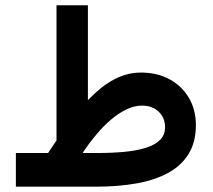

<svg xmlns="http://www.w3.org/2000/svg" viewBox="-20 -701 798 721"><path d="M513.7 -304.4Q551.2 -304.4 575.5 -281.8Q599.8 -259.2 599.8 -222.9Q599.8 -194.1 580.8 -175.4Q561.8 -156.6 527.2 -145.8Q492.7 -135.1 446 -130.7Q399.4 -126.4 344.2 -126.4L290.2 -126.6Q315 -163.9 342.1 -196.2Q369.2 -228.5 398 -252.7Q426.8 -277 456 -290.7Q485.2 -304.4 513.7 -304.4ZM160.7 -126.4H39.6V0H340.3Q423 0 491.7 -12.1Q560.4 -24.2 610.5 -51.2Q660.5 -78.2 688 -122.5Q715.4 -166.7 715.6 -231.1Q715.6 -288.9 689.5 -333.3Q663.4 -377.8 616.9 -403.2Q570.5 -428.5 509.7 -428.5Q481.6 -428.5 455.8 -421.5Q430 -414.5 405.5 -401.2Q381 -387.9 357.4 -368.8Q333.8 -349.6 310.1 -324.9V-681.2H192.2V-173.5Q184.4 -161.9 176.3 -150.2Q168.3 -138.5 160.7 -126.4Z"/></svg>

Font: Vazirmatn
Style: Regular
Weight: 400
Designer: Saber Rastikerdar
Foundry: Saber Rastikerdar
Version: Version 33.003;September 2, 2022;FontCreator 14.0.0.2862 64-